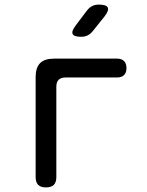

<svg xmlns="http://www.w3.org/2000/svg" viewBox="-20 -805 640 835"><path d="M180 10Q157 10 146 -1Q135 -12 135 -35V-470Q135 -511 154.5 -530.5Q174 -550 215 -550H489Q509 -550 519.5 -539.5Q530 -529 530 -509Q530 -489 519.5 -478.5Q509 -468 489 -468H265Q245 -468 235 -458Q225 -448 225 -428V-35Q225 -12 214 -1Q203 10 180 10ZM333 -645Q302 -645 296 -657Q290 -669 309 -694L358 -759Q368 -772 380.5 -778.5Q393 -785 410 -785Q442 -785 448.5 -772.5Q455 -760 435 -734L383 -669Q373 -657 361 -651Q349 -645 333 -645Z"/></svg>

Font: Maple Mono NL
Style: Regular
Weight: 400
Monospace: yes
Designer: subframe7536
Version: Version 7.000